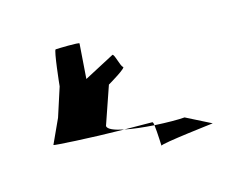

<svg xmlns="http://www.w3.org/2000/svg" viewBox="-113 -878 1222 1036"><g transform="rotate(-20 498.5 -360.5)"><path d="M104 -222C101 -219 303 -189 492 -170C441 -185 404 -203 406 -222L497 -426C508 -431 616 -483 601 -490C589 -498 580 -576 569 -570L393 -496C400 -542 424 -689 424 -689C425 -696 303 -703 292 -703C282 -703 245 -515 244 -508L178 -352ZM492 -170C539 -156 595 -145 653 -136C653 -147 650 -155 648 -155C648 -155 583 -161 492 -170ZM653 -136C655 -97 650 -10 651 -19C653 -30 960 -38 952 -38L820 -120C785 -120 721 -126 653 -136Z"/></g></svg>

Font: Ampere
Style: UltExtIta
Weight: 400
Version: Version 1